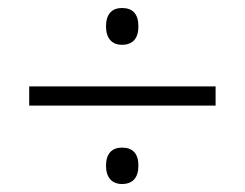

<svg xmlns="http://www.w3.org/2000/svg" viewBox="-20 -583 612 480"><path d="M285 -471C312 -471 326 -487 326 -517C326 -548 312 -563 285 -563C260 -563 245 -548 245 -517C245 -487 260 -471 285 -471ZM53 -319H519V-367H53ZM285 -123C312 -123 326 -139 326 -169C326 -199 312 -214 285 -214C260 -214 245 -199 245 -169C245 -139 260 -123 285 -123Z"/></svg>

Font: Noto Sans Kannada Light
Style: Regular
Weight: 300
Designer: Jelle Bosma - Monotype Design Team
Foundry: Monotype Imaging Inc.
Version: Version 2.005